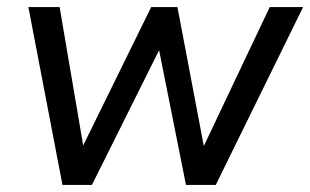

<svg xmlns="http://www.w3.org/2000/svg" viewBox="-20 -521 874 541"><path d="M156 0 60 -501H148L218 -90H204L406 -501H480L558 -90H545L740 -501H834L588 0H504L420 -421H449L239 0Z"/></svg>

Font: Nunitoga
Style: Medium Italic
Weight: 500
Italic angle: -9°
Designer: Vernon Adams
Foundry: Vernon Adams
Version: Version 1.0